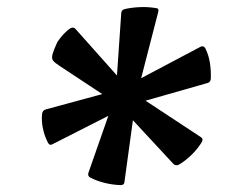

<svg xmlns="http://www.w3.org/2000/svg" viewBox="-20 -840 720 553"><path d="M329.2 -802.1Q329.7 -811.7 339.7 -813.9Q357.9 -818.2 381.4 -819.4Q404.9 -820.6 428.8 -816.8Q438.6 -816.4 435.8 -805.8L371.3 -555.7L338.5 -316.4Q338.1 -306.8 327.5 -306.8Q302.6 -307.7 279.7 -313.7Q256.7 -319.7 240.1 -328.4Q231.9 -332.4 234.7 -342.4L313 -566.2ZM131.6 -424.8Q123 -419.6 118 -429.2Q107.7 -449.2 103.3 -471.4Q99 -493.6 101.3 -513Q102.9 -522.6 112.5 -525L326.8 -583.2L557.8 -705.4Q566 -709.4 571.4 -701Q581.1 -681.1 584.5 -659.4Q588 -637.8 587.2 -612.7Q586.1 -603.1 577.1 -600.7L350.3 -536ZM150.3 -651.1Q138.1 -658.9 133 -665.4Q128 -671.8 131.3 -683.9Q134.7 -696 145.1 -718.8Q153.2 -730.9 162.7 -741.3Q172.3 -751.8 183.3 -758.9Q192.5 -763.3 198.3 -755.7L356.3 -578.3L558.6 -445Q566.4 -440.2 561.4 -431Q548.5 -409.9 530.1 -392.5Q511.8 -375.1 494.6 -365.4Q486 -361.4 479 -368.4L322.1 -537.6Z"/></svg>

Font: Hahmlet
Style: Regular
Weight: 400
Designer: Minjoo Ham & Mark Frömberg
Foundry: hypertype
Version: Version 1.002